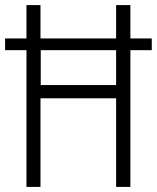

<svg xmlns="http://www.w3.org/2000/svg" viewBox="-21 -734 616 754"><path d="M83 0H138V-348H435V0H491V-537H575V-583H491V-714H435V-583H138V-714H83V-583H-1V-537H83ZM139 -400V-537H435V-400Z"/></svg>

Font: Noto Sans Arabic Cond Light
Style: Regular
Weight: 300
Width: 3
Designer: Monotype Design Team, Nadine Chahine, Nizar Qandah and Khaled Hosny
Foundry: Monotype Imaging Inc.
Version: Version 2.012